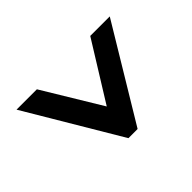

<svg xmlns="http://www.w3.org/2000/svg" viewBox="-151 -665 814 814"><g transform="rotate(45 256.0 -258.5)"><path d="M480 -229 59 21V-101L320 -259L59 -421V-538L480 -284Z"/></g></svg>

Font: Raleway Thin SemiBold
Style: Regular
Weight: 600
Version: Version 4.026